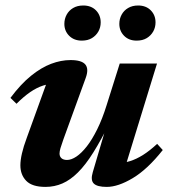

<svg xmlns="http://www.w3.org/2000/svg" viewBox="-20 -684 631 716"><path d="M326 -42 383.5 -237 390.5 -229.5Q357.5 -162.5 328.2 -115.8Q299 -69 270.5 -40.8Q242 -12.5 212.5 0.2Q183 13 149.5 13Q100 13 78 -9.5Q56 -32 56 -67.5Q56 -86.5 61.8 -111.8Q67.5 -137 80 -170.5L166.5 -409.5L193 -372Q165.5 -373 141 -365Q116.5 -357 92.2 -340.2Q68 -323.5 41.5 -297L19 -319Q57.5 -370.5 95.5 -401.2Q133.5 -432 170.5 -446Q207.5 -460 243 -460Q284.5 -460 298.2 -443.5Q312 -427 299.5 -393L216.5 -164.5Q209 -143.5 205.5 -131.5Q202 -119.5 202 -111.5Q202 -100.5 209.2 -94Q216.5 -87.5 230 -87.5Q246 -87.5 265 -100.2Q284 -113 303.8 -138.2Q323.5 -163.5 342.5 -201.8Q361.5 -240 377.5 -291.5L426.5 -447H565.5L439.5 -37L418 -75.5Q441.5 -76 465 -83.2Q488.5 -90.5 513.5 -106.2Q538.5 -122 566 -147.5L587 -124.5Q530 -52.5 475.2 -19.8Q420.5 13 378 13Q342.5 13 329.8 0.5Q317 -12 326 -42ZM285 -532.5Q256 -532.5 238 -550.5Q220 -568.5 220 -595Q220 -613.5 228.5 -629.2Q237 -645 252.8 -654.2Q268.5 -663.5 290.5 -663.5Q320 -663.5 337.8 -645.5Q355.5 -627.5 355.5 -600.5Q355.5 -582 347 -566.8Q338.5 -551.5 323 -542Q307.5 -532.5 285 -532.5ZM489.5 -532.5Q460.5 -532.5 442.8 -550.5Q425 -568.5 425 -595Q425 -613.5 433.5 -629.2Q442 -645 457.8 -654.2Q473.5 -663.5 495 -663.5Q524.5 -663.5 542.2 -645.5Q560 -627.5 560 -600.5Q560 -582 551.5 -566.8Q543 -551.5 527.5 -542Q512 -532.5 489.5 -532.5Z"/></svg>

Font: Newsreader 16pt 16pt
Style: Bold Italic
Weight: 700
Italic angle: -17°
Version: Version 1.003